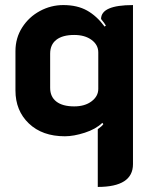

<svg xmlns="http://www.w3.org/2000/svg" viewBox="-20 -529 596 758"><path d="M505 119Q505 209 366 209V-19Q383 -31 388 -39L384 -44Q358 -19 314.5 -5Q271 9 236 9Q147 9 94 -41.5Q41 -92 41 -172V-327Q41 -379 67.5 -420.5Q94 -462 137.5 -485.5Q181 -509 230 -509Q285 -509 323.5 -487.5Q362 -466 393 -424L398 -428Q393 -437 379 -454Q379 -509 505 -509ZM178 -317V-182Q178 -147 202.5 -128Q227 -109 273 -109Q315 -109 341.5 -129Q368 -149 368 -178V-322Q368 -352 341.5 -371.5Q315 -391 273 -391Q227 -391 202.5 -372Q178 -353 178 -317Z"/></svg>

Font: K2D ExtraBold
Style: Regular
Weight: 800
Designer: Katatrad Aksorn Co.,Ltd.
Foundry: Cadson Demak Co.,Ltd.
Version: Version 1.000; ttfautohint (v1.6)